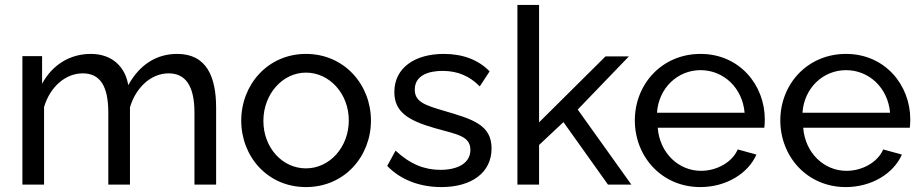

<svg xmlns="http://www.w3.org/2000/svg" viewBox="-20 -750 3745 780"><path d="M858 0V-312C858 -437 820 -531 700 -531C615 -531 547 -487 501 -404C489 -478 436 -531 349 -531C264 -531 193 -487 151 -410V-522H71V0H159V-315C183 -397 246 -452 316 -452C385 -452 420 -403 420 -292V0H508V-314C532 -395 594 -452 665 -452C734 -452 770 -401 770 -292V0Z M960 -260C960 -115 1066 10 1223 10C1380 10 1487 -115 1487 -260C1487 -406 1379 -531 1223 -531C1068 -531 960 -406 960 -260ZM1223 -66C1127 -66 1050 -150 1050 -259C1050 -368 1128 -455 1223 -455C1319 -455 1397 -369 1397 -261C1397 -152 1319 -66 1223 -66Z M1773 10C1895 10 1977 -48 1977 -147C1977 -243 1900 -266 1783 -300C1706 -323 1665 -336 1665 -386C1665 -445 1723 -462 1778 -462C1839 -462 1888 -441 1929 -399L1969 -460C1924 -507 1860 -531 1783 -531C1666 -531 1582 -475 1582 -376C1582 -294 1640 -260 1748 -229C1836 -204 1891 -198 1891 -141C1891 -88 1841 -60 1769 -60C1706 -60 1647 -82 1587 -138L1553 -76C1608 -19 1686 10 1773 10Z M2450 0H2545L2327 -305L2535 -521H2440L2170 -253V-730H2082V0H2170V-161L2269 -254Z M2825 10C2930 10 3019 -45 3053 -122L2977 -143C2955 -91 2892 -56 2828 -56C2737 -56 2660 -128 2652 -231H3085C3086 -237 3087 -251 3087 -265C3087 -405 2984 -531 2826 -531C2669 -531 2559 -408 2559 -261C2559 -114 2668 10 2825 10ZM2649 -292C2656 -393 2733 -465 2826 -465C2919 -465 2996 -394 3005 -292Z M3416 10C3521 10 3610 -45 3644 -122L3568 -143C3546 -91 3483 -56 3419 -56C3328 -56 3251 -128 3243 -231H3676C3677 -237 3678 -251 3678 -265C3678 -405 3575 -531 3417 -531C3260 -531 3150 -408 3150 -261C3150 -114 3259 10 3416 10ZM3240 -292C3247 -393 3324 -465 3417 -465C3510 -465 3587 -394 3596 -292Z"/></svg>

Font: FIGSv2-sans-serif Medium
Style: Regular
Weight: 500
Designer: Matt McInerney, Pablo Impallari, Rodrigo Fuenzalida,Mirko Velimirovic
Foundry: Matt McInerney, Pablo Impallari, Rodrigo Fuenzalida
Version: Version 4.021;hotconv 1.0.109;makeotfexe 2.5.65596